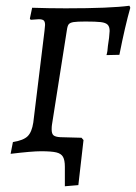

<svg xmlns="http://www.w3.org/2000/svg" viewBox="-20 -527 474 669"><path d="M206 54Q206 31 199.5 19.5Q193 8 176 4Q159 0 123 0Q91 0 17 9L25 -32Q62 -38 76.5 -52.5Q91 -67 96 -100L135 -419Q137 -437 137 -440Q137 -452 132 -456Q127 -460 115 -460Q113 -460 87 -458L84 -462L92 -500Q150 -498 209 -498Q364 -498 431 -507L434 -500Q416 -437 396 -336L351 -335Q355 -348 356 -367L360 -395Q362 -415 362 -419Q362 -434 355 -441Q348 -448 331 -450Q314 -452 278 -452Q248 -452 236 -450Q224 -448 219.5 -442.5Q215 -437 213 -422L161 -92Q160 -86 160 -76Q160 -61 166.5 -55.5Q173 -50 190 -49L264 -47L271 -39L253 118L206 122Z"/></svg>

Font: Alegreya SC
Style: Italic
Weight: 400
Italic angle: -7°
Designer: Juan Pablo del Peral
Foundry: Huerta Tipografica
Version: Version 2.007; ttfautohint (v1.6)